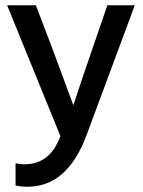

<svg xmlns="http://www.w3.org/2000/svg" viewBox="-20 -527 544 728"><path d="M85 181Q58 181 39 176V92Q55 96 73 96Q170 96 209 -11L7 -507H116L179 -342L258 -128Q271 -170 387 -507H491L308 -14Q235 181 85 181Z"/></svg>

Font: Hind Mysuru Medium
Style: Regular
Weight: 500
Designer: Manushi Parikh, Hitesh Malaviya
Foundry: Indian Type Foundry
Version: Version 0.703;PS 1.0;hotconv 1.0.86;makeotf.lib2.5.63406